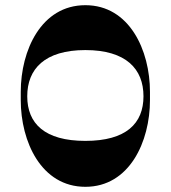

<svg xmlns="http://www.w3.org/2000/svg" viewBox="-20 -720 658 740"><path d="M558 -366C558 -526 479 -700 309 -700C139 -700 60 -526 60 -366V-334C60 -174 139 0 309 0C479 0 558 -174 558 -334ZM309 -177C152 -177 85 -244 85 -349C85 -454 152 -527 309 -527C466 -527 533 -454 533 -349C533 -244 466 -177 309 -177Z"/></svg>

Font: Space Cowgirl Black
Style: Regular
Weight: 900
Designer: Valery Marier
Foundry: Valery Marier
Version: Version 1.000;hotconv 1.0.109;makeotfexe 2.5.65596